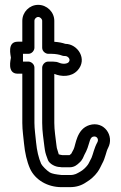

<svg xmlns="http://www.w3.org/2000/svg" viewBox="-20 -674 498 792"><path d="M235 16H268C287.8 16 300.2 3.8 305.5 -1.2C321.6 -14.2 324.9 -29.6 327.7 -34.6C352 -77.1 346.6 -104.9 363.5 -110.1C378.6 -114.9 388.4 -100.5 382.1 -88.1C368.3 -63.2 364.1 -38.4 357.6 -23.2C349.5 -8.3 346.3 0.3 341.9 6.1C334.1 16.9 321.8 28.2 311 34.1C297.5 41.4 290 48 268 48H235.2C211 45.6 195.2 42.8 185.7 37.5C172.4 29.3 154 10.4 149.7 1.6C139 -22.8 132.2 -52.9 128.9 -86.3C126.6 -113.3 122 -141.4 122 -167V-395C122 -410.1 107.7 -420 97 -420H74.8C74.8 -428.3 74.8 -444.5 74.8 -452H97C112.1 -452 122 -466.3 122 -477V-588C122 -596.6 129.7 -604 137.5 -604C145.9 -604 154 -595.8 154 -588V-477C154 -461.9 168.3 -452 179 -452H192C207.9 -452 226.4 -448.8 235.1 -445C238.2 -443.7 242 -443 245 -443H248C261.2 -443 273.2 -428.4 263.1 -417.4C257.6 -411.4 240.9 -407.5 222.2 -415.8C219 -417.4 212.3 -418.7 212.3 -418.7C197.3 -420 198.8 -420 192 -420H179C163.9 -420 154 -405.7 154 -395V-167C154 -130.8 159.9 -98.3 163.2 -68.9L165.3 -54.5C166.9 -43.1 172.5 -26.9 177.8 -13.7C184.3 2.5 209 15 227 15C229.4 15 232.8 16 235 16ZM72 -588V-502H53C7.8 -502 24.8 -443.7 25 -436C24.9 -430.7 7.2 -370 53 -370H72V-167C72 -135.6 77 -106.7 79.1 -81.7C82.9 -43.6 90.5 -8.6 104.2 22.4C125.3 67.4 174.9 98 234 98H268C295.9 98 317.4 90.5 336.4 77.2C354.1 67 370.8 51.4 382.1 35.9C392.1 22.6 396.9 8.7 401.7 0.4C414.5 -22 418 -50 425.9 -63.9C452.4 -113.6 409.4 -176.9 348.5 -157.9C295.6 -141.3 292.5 -76.3 283.9 -58.7C276.5 -45.3 274 -40 274 -40C271.9 -38.4 268.8 -35.2 266.8 -34H237.7C235.9 -34.2 223.5 -36.5 222.4 -37.4C219.8 -45 217.4 -53.6 214.5 -63.4L212.8 -75.1C209.4 -105.1 204 -136.9 204 -167V-369.2C232.4 -357.4 273.7 -355.1 299.9 -383.6C342.3 -429.6 300.6 -493 249.5 -493.1C237.1 -497.5 221.8 -500.5 204 -501.6V-588C204 -624.7 173.2 -654 137.5 -654C101.2 -654 72 -623.9 72 -588Z"/></svg>

Font: HoneyBee
Style: Str
Weight: 700
Foundry: Cannot Into Space Fonts
Version: Version 0.89